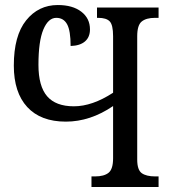

<svg xmlns="http://www.w3.org/2000/svg" viewBox="-20 -744 684 764"><path d="M344 -42H358Q394 -42 412 -56.5Q430 -71 430 -114V-322Q339 -260 242 -260Q142 -260 88.5 -318Q35 -376 35 -483Q35 -602 84 -663Q133 -724 210 -724Q269 -724 303.5 -697.5Q338 -671 338 -627Q338 -596 318 -579Q298 -562 261 -561Q261 -622 247 -647.5Q233 -673 204 -673Q172 -673 152.5 -626.5Q133 -580 133 -486Q133 -401 167.5 -361Q202 -321 274 -321Q347 -321 430 -375V-600Q430 -645 416.5 -659Q403 -673 371 -673H366V-714H611V-673H597Q562 -673 544 -658.5Q526 -644 526 -600V-109Q526 -68 544 -55Q562 -42 598 -42H611V0H344Z"/></svg>

Font: Noto Serif Narrow
Style: Regular
Weight: 400
Width: 4
Designer: Monotype Design Team
Foundry: Monotype Imaging Inc.
Version: Version 1.001